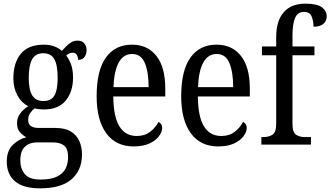

<svg xmlns="http://www.w3.org/2000/svg" viewBox="-20 -790 1805 1049"><path d="M198 239Q107 239 62 200.5Q17 162 17 93Q17 34 49.5 2Q82 -30 124 -40Q106 -49 89.5 -67Q73 -85 73 -117Q73 -147 90 -169.5Q107 -192 134 -210Q96 -229 74.5 -270Q53 -311 53 -361Q53 -447 94 -496.5Q135 -546 219 -546Q251 -546 276.5 -536.5Q302 -527 318 -512Q326 -521 338.5 -534Q351 -547 367 -557.5Q383 -568 403 -568Q429 -568 441 -552.5Q453 -537 453 -516Q453 -495 442 -479Q431 -463 407 -463Q407 -478 399.5 -490Q392 -502 378 -502Q367 -502 358.5 -498Q350 -494 342 -487Q357 -467 368 -438.5Q379 -410 379 -365Q379 -290 339.5 -241Q300 -192 219 -192Q208 -192 193 -193.5Q178 -195 169 -198Q156 -188 145 -172.5Q134 -157 134 -134Q134 -91 191 -91H283Q335 -91 367 -71.5Q399 -52 413.5 -19Q428 14 428 54Q428 139 371.5 189Q315 239 198 239ZM217 -238Q260 -238 277.5 -268.5Q295 -299 295 -365Q295 -434 277 -466.5Q259 -499 216 -499Q174 -499 155.5 -465.5Q137 -432 137 -364Q137 -300 156 -269Q175 -238 217 -238ZM200 191Q259 191 292 174.5Q325 158 338.5 130.5Q352 103 352 69Q352 23 330.5 5.5Q309 -12 269 -12H182Q159 -12 138.5 -3.5Q118 5 104.5 26Q91 47 91 87Q91 131 115.5 161Q140 191 200 191Z M710 10Q613 10 560.5 -62Q508 -134 508 -264Q508 -405 558.5 -475.5Q609 -546 701 -546Q786 -546 834.5 -484.5Q883 -423 883 -305V-263H599Q600 -152 632.5 -99.5Q665 -47 727 -47Q771 -47 800.5 -70Q830 -93 846 -124Q854 -120 860 -112Q866 -104 866 -90Q866 -70 849 -46.5Q832 -23 797.5 -6.5Q763 10 710 10ZM792 -314Q792 -395 771.5 -445Q751 -495 702 -495Q654 -495 628.5 -448Q603 -401 600 -314Z M1172 10Q1075 10 1022.5 -62Q970 -134 970 -264Q970 -405 1020.5 -475.5Q1071 -546 1163 -546Q1248 -546 1296.5 -484.5Q1345 -423 1345 -305V-263H1061Q1062 -152 1094.5 -99.5Q1127 -47 1189 -47Q1233 -47 1262.5 -70Q1292 -93 1308 -124Q1316 -120 1322 -112Q1328 -104 1328 -90Q1328 -70 1311 -46.5Q1294 -23 1259.5 -6.5Q1225 10 1172 10ZM1254 -314Q1254 -395 1233.5 -445Q1213 -495 1164 -495Q1116 -495 1090.5 -448Q1065 -401 1062 -314Z M1408 0V-41H1420Q1447 -41 1468 -53.5Q1489 -66 1489 -113V-488H1411V-536H1489V-587Q1489 -676 1530 -723Q1571 -770 1648 -770Q1713 -770 1739 -750Q1765 -730 1765 -701Q1765 -675 1746.5 -659.5Q1728 -644 1693 -644Q1693 -675 1682.5 -700Q1672 -725 1641 -725Q1606 -725 1592 -691.5Q1578 -658 1578 -596V-536H1698V-488H1578V-113Q1578 -66 1598 -53.5Q1618 -41 1646 -41H1679V0Z"/></svg>

Font: Noto Serif Tamil Condensed
Style: Regular
Weight: 400
Width: 3
Designer: Indian Type Foundry, Tom Grace, and the Monotype Design Team
Foundry: Monotype Imaging Inc.
Version: Version 2.004; ttfautohint (v1.8.4.7-5d5b)